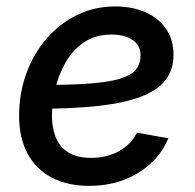

<svg xmlns="http://www.w3.org/2000/svg" viewBox="-20 -572 613 603"><path d="M260.3 11.7Q191.9 11.7 142.3 -14.4Q92.8 -40.5 66.2 -90.3Q39.6 -140.1 40 -210.4Q40.5 -281.2 63.5 -343.3Q86.4 -405.3 127.4 -452.1Q168.5 -499 223.1 -525.4Q277.8 -551.8 341.8 -551.8Q396 -551.8 437.3 -533.4Q478.5 -515.1 501.7 -481.2Q524.9 -447.3 524.9 -399.9Q524.9 -352.1 499 -319.6Q473.1 -287.1 420.7 -267.6Q368.2 -248 288.3 -239.3Q208.5 -230.5 100.6 -230.5L113.3 -305.2Q204.1 -305.2 263.9 -309.8Q323.7 -314.5 358.2 -325.2Q392.6 -335.9 407 -354Q421.4 -372.1 421.4 -398.9Q421.4 -428.7 397 -446Q372.6 -463.4 330.6 -463.4Q278.8 -463.4 242.9 -438.5Q207 -413.6 185.1 -374.5Q163.1 -335.4 153.3 -291.5Q143.6 -247.6 143.1 -209.5Q143.1 -172.4 154.5 -142.1Q166 -111.8 193.4 -94Q220.7 -76.2 267.1 -76.2Q316.9 -76.2 354.5 -97.7Q392.1 -119.1 410.2 -155.3L508.8 -137.7Q480 -69.3 413.8 -28.8Q347.7 11.7 260.3 11.7Z"/></svg>

Font: Inter 17pt Medium
Style: Italic
Weight: 500
Italic angle: -9.3988°
Version: Version 4.001;git-66647c0bb